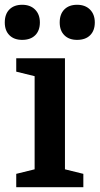

<svg xmlns="http://www.w3.org/2000/svg" viewBox="-37 -784 417 804"><path d="M108 -465 31 -484V-540H235V-75L312 -56V0H31V-56L108 -75ZM-17 -689.8Q-17 -725 2.5 -744.5Q22 -764 55.9 -764Q89.8 -764 109.9 -743.9Q130 -723.8 130 -689.9Q130 -656 110.5 -636.5Q91 -617 55.8 -617Q21.9 -617 2.5 -636.5Q-17 -655.9 -17 -689.8ZM213 -689.8Q213 -725 232.5 -744.5Q252 -764 285.9 -764Q319.8 -764 339.9 -743.9Q360 -723.8 360 -689.9Q360 -656 340.5 -636.5Q321 -617 285.8 -617Q251.9 -617 232.5 -636.5Q213 -655.9 213 -689.8Z"/></svg>

Font: Domine
Style: Regular
Weight: 400
Designer: Pablo Impallari, Rodrigo Fuenzalida, Brenda Gallo
Foundry: Pablo Impallari, Rodrigo Fuenzalida, Brenda Gallo
Version: Version 2.000;September 19, 2022;FontCreator 14.0.0.2877 64-